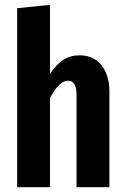

<svg xmlns="http://www.w3.org/2000/svg" viewBox="-20 -775 521 795"><path d="M433 -395V0H297V-380Q297 -413 288 -427Q279 -441 261 -441Q225 -441 187 -369V0H51V-741L187 -755V-469Q213 -508 242 -527Q271 -546 310 -546Q367 -546 400 -505Q433 -464 433 -395Z"/></svg>

Font: Fira Sans Compressed SemiBold
Style: Regular
Weight: 600
Width: 1
Designer: bBox Type GmbH & Carrois Corporate GbR & Edenspiekermann AG
Foundry: bBox Type GmbH & Carrois Corporate GbR & Edenspiekermann AG
Version: Version 4.301